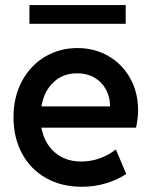

<svg xmlns="http://www.w3.org/2000/svg" viewBox="-20 -714 589 742"><path d="M32.2 -260.7Q32.2 -340.3 65.2 -401.1Q98.1 -461.9 154.5 -495.1Q210.9 -528.3 279.3 -528.3Q344.7 -528.3 397.9 -498Q451.2 -467.8 482.4 -412.8Q513.7 -357.9 513.7 -287.1Q513.2 -255.9 505.9 -220.7H140.1Q150.9 -160.6 191.7 -125.2Q232.4 -89.8 293.9 -89.8Q333 -89.8 368.4 -103.3Q403.8 -116.7 427.7 -136.7L467.8 -42Q435.5 -19.5 390.6 -5.9Q345.7 7.8 295.9 7.8Q217.8 7.8 158 -25.9Q98.1 -59.6 65.2 -120.6Q32.2 -181.6 32.2 -260.7ZM405.3 -302.7Q405.3 -339.4 389.4 -368.4Q373.5 -397.5 345 -414.1Q316.4 -430.7 279.3 -430.7Q224.1 -431.2 187 -396.5Q149.9 -361.8 140.1 -302.7ZM93.8 -694.3H465.8V-622.1H93.8Z"/></svg>

Font: Reddit Sans Vanilla SemiBold
Style: Regular
Weight: 600
Designer: Stephen Hutchings
Foundry: Reddit
Version: Version 1.013